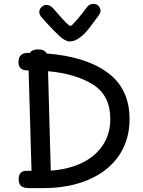

<svg xmlns="http://www.w3.org/2000/svg" viewBox="-20 -973 737 987"><path d="M646 -361Q646 -254 592 -174Q538 -94 437 -50Q336 -6 200 -6H131Q102 -6 89 -16.5Q76 -27 76 -52Q76 -95 116 -95H142L127 -611H121Q75 -611 75 -654Q75 -701 123 -701H134Q144 -719 176 -719Q209 -719 220 -698Q422 -682 534 -599Q646 -516 646 -361ZM547 -361Q547 -482 458.5 -538Q370 -594 227 -607L241 -96Q330 -102 399 -134.5Q468 -167 507.5 -225Q547 -283 547 -361ZM497 -917Q497 -907 486 -892Q480 -884 449 -842Q418 -800 391 -780Q364 -760 339 -760Q316 -760 286.5 -787Q257 -814 215 -860Q203 -875 194 -884Q182 -897 182 -912Q182 -926 193.5 -937Q205 -948 220 -948Q238 -948 257 -926Q294 -883 314.5 -861.5Q335 -840 343 -840Q348 -840 366.5 -861Q385 -882 408 -911Q417 -925 429 -938Q440 -953 461 -953Q476 -953 486.5 -942.5Q497 -932 497 -917Z"/></svg>

Font: Mali Medium
Style: Regular
Weight: 500
Version: Version 1.000; ttfautohint (v1.6)